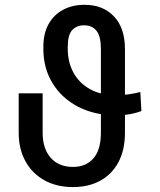

<svg xmlns="http://www.w3.org/2000/svg" viewBox="-20 -757 655 787"><path d="M555.2 -379.9 559.6 -301.8Q543.9 -295.9 526.9 -292Q509.8 -288.1 492.2 -286.1Q474.6 -284.2 458 -284.2Q368.7 -284.2 301 -319.1Q233.4 -354 195.6 -415.5Q157.7 -477.1 157.7 -557.1V-565.4Q157.7 -620.1 179.2 -658.4Q200.7 -696.8 238.8 -717Q276.9 -737.3 326.7 -737.3Q401.9 -737.3 447 -689.9Q492.2 -642.6 492.2 -555.7V-213.4Q492.2 -142.1 465.3 -92Q438.5 -42 390.6 -16.1Q342.8 9.8 279.3 9.8Q212.4 9.8 162.4 -17.8Q112.3 -45.4 84.5 -95.7Q56.6 -146 56.6 -213.4V-374.5H154.8V-213.4Q154.8 -147.9 187.7 -110.4Q220.7 -72.8 279.3 -72.8Q332 -72.8 362.8 -107.7Q393.6 -142.6 393.6 -213.4V-556.2Q393.6 -607.9 375.7 -630.6Q357.9 -653.3 324.2 -653.3Q294.4 -653.3 276.1 -633.8Q257.8 -614.3 257.8 -565.9V-555.7Q257.8 -502.4 281 -459.5Q304.2 -416.5 348.9 -391.6Q393.6 -366.7 458 -366.7Q469.7 -366.7 482.2 -367.7Q494.6 -368.7 507.1 -370.4Q519.5 -372.1 531.7 -374.5Q543.9 -377 555.2 -379.9Z"/></svg>

Font: Inter 24pt
Style: Regular
Weight: 400
Designer: Rasmus Andersson
Foundry: rsms
Version: Version 4.001;git-66647c0bb